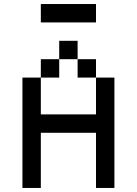

<svg xmlns="http://www.w3.org/2000/svg" viewBox="-20 -929 676 949"><path d="M90.9 -545.5V0H181.8V-272.7H454.5V0H545.5V-545.5H454.5V-363.6H181.8V-545.5ZM272.7 -727.3V-636.4H363.6V-727.3ZM181.8 -636.4V-545.5H272.7V-636.4ZM363.6 -636.4V-545.5H454.5V-636.4ZM181.8 -909.1V-818.2H454.5V-909.1Z"/></svg>

Font: Departure Mono
Style: Regular
Weight: 400
Monospace: yes
Designer: Helena Zhang
Version: Version 1.500;Glyphs 3.3.1 (3343)